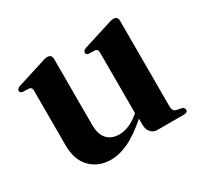

<svg xmlns="http://www.w3.org/2000/svg" viewBox="-108 -606 795 757"><g transform="rotate(-30 289.5 -227.5)"><path d="M72 -129V-377.5Q72 -393 59.5 -394.5L30.5 -395.5Q19 -397.5 19 -407Q19 -416 33.5 -421.5L149.5 -458Q172.5 -466.5 182.5 -466.5Q203 -466.5 203 -446V-146Q203 -102 223.2 -80.8Q243.5 -59.5 278.5 -59.5Q300 -59.5 323.5 -69.5Q347 -79.5 371 -100.5L372.5 -101.5V-377.5Q372.5 -393 360.5 -394.5L331.5 -395.5Q320 -397.5 320 -407Q320 -416 334.5 -421.5L450.5 -458Q473.5 -466.5 484 -466.5Q503.5 -466.5 503.5 -446V-56.5Q503.5 -35 519 -31L541.5 -26.5Q554 -22.5 554 -13Q554 0 537 0H416Q398 0 386.5 -12.8Q375 -25.5 375 -46V-75Q321 -28 279.2 -8.8Q237.5 10.5 200.5 10.5Q143.5 10.5 107.8 -25.8Q72 -62 72 -129Z"/></g></svg>

Font: Fraunces 72pt S000 SemiBold
Style: Regular
Weight: 600
Version: Version 1.000; ttfautohint (v1.8.3)